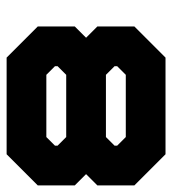

<svg xmlns="http://www.w3.org/2000/svg" viewBox="10 -530 520 580"><g transform="rotate(90 270.0 -240.0)"><path d="M154 -480H446L540 -386V-274L506 -240L540 -206V-94L446 0H154L60 -94V-206L94 -240L60 -274V-386ZM206 -360 180 -334V-326L206 -300H394L420 -326V-334L394 -360ZM206 -180 180 -154V-146L206 -120H394L420 -146V-154L394 -180Z"/></g></svg>

Font: SOV_raksil
Style: Book
Weight: 400
Version: Version 1.00